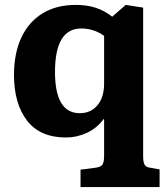

<svg xmlns="http://www.w3.org/2000/svg" viewBox="-20 -546 681 782"><path d="M308 216V145L370 137Q391 134 397.5 124Q404 114 404 89V-60L402 -61Q375 -24 334 -5Q293 14 249 14Q143 14 90 -55Q37 -124 37 -241Q37 -328 66.5 -392Q96 -456 152.5 -491Q209 -526 288 -526Q334 -526 369.5 -514.5Q405 -503 437 -478L492 -526L563 -515V89Q563 115 569 125Q575 135 591 137L630 144V216ZM305 -85Q350 -85 377 -117.5Q404 -150 404 -205V-400Q362 -430 311 -430Q204 -430 204 -253Q204 -85 305 -85Z"/></svg>

Font: Literata 12pt
Style: Bold
Weight: 700
Designer: Latin by Veronika Burian and Jose Scaglione. Greek by Irene Vlachou. Cyrillic by Vera Evstafieva.
Foundry: TypeTogether
Version: Version 3.002